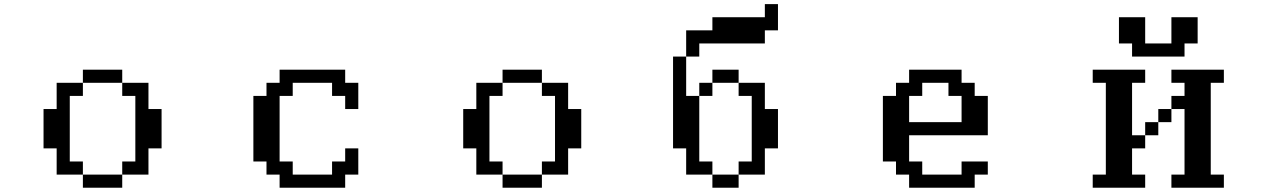

<svg xmlns="http://www.w3.org/2000/svg" viewBox="-20 -879 6040 915"><path d="M187.5 -171.9V-359.4H250V-484.4H375V-546.9H562.5V-484.4H687.5V-359.4H750V-171.9H687.5V-46.9H562.5V-109.4H625V-421.9H562.5V-484.4H375V-421.9H312.5V-109.4H375V-46.9H562.5V15.6H375V-46.9H250V-171.9Z M1187.5 -109.4V-421.9H1250V-484.4H1312.5V-546.9H1625V-484.4H1687.5V-359.4H1625V-421.9H1562.5V-484.4H1375V-421.9H1312.5V-109.4H1375V-46.9H1562.5V-109.4H1625V-171.9H1687.5V-46.9H1625V15.6H1312.5V-46.9H1250V-109.4Z M2187.5 -171.9V-359.4H2250V-484.4H2375V-546.9H2562.5V-484.4H2687.5V-359.4H2750V-171.9H2687.5V-46.9H2562.5V-109.4H2625V-421.9H2562.5V-484.4H2375V-421.9H2312.5V-109.4H2375V-46.9H2562.5V15.6H2375V-46.9H2250V-171.9Z M3187.5 -171.9V-609.4H3250V-734.4H3375V-796.9H3625V-859.4H3687.5V-734.4H3625V-671.9H3312.5V-609.4H3250V-421.9H3312.5V-484.4H3375V-546.9H3500V-484.4H3625V-359.4H3687.5V-171.9H3625V-46.9H3500V-109.4H3562.5V-421.9H3500V-484.4H3375V-421.9H3312.5V-109.4H3375V-46.9H3500V15.6H3375V-46.9H3250V-171.9Z M4312.5 -296.9H4562.5V-421.9H4500V-484.4H4375V-421.9H4312.5ZM4187.5 -109.4V-421.9H4250V-484.4H4312.5V-546.9H4562.5V-484.4H4625V-421.9H4687.5V-234.4H4312.5V-109.4H4375V-46.9H4562.5V-109.4H4687.5V-46.9H4625V15.6H4312.5V-46.9H4250V-109.4Z M5562.5 15.6V-46.9H5625V-359.4H5562.5V-421.9H5625V-484.4H5562.5V-546.9H5812.5V-484.4H5750V-46.9H5812.5V15.6ZM5312.5 -671.9V-796.9H5437.5V-671.9H5562.5V-796.9H5687.5V-671.9H5625V-609.4H5375V-671.9ZM5187.5 15.6V-46.9H5250V-484.4H5187.5V-546.9H5437.5V-484.4H5375V-234.4H5437.5V-171.9H5375V-46.9H5437.5V15.6ZM5562.5 -359.4V-296.9H5500V-234.4H5437.5V-296.9H5500V-359.4Z"/></svg>

Font: KH Dot Dougenzaka 16
Style: Regular
Weight: 400
Designer: Original version for X68000 by Keitarou Hiraki (http://hp.vector.co.jp/authors/VA000874/) / TrueType conversion by Homem
Version: Version 1.00.20150527